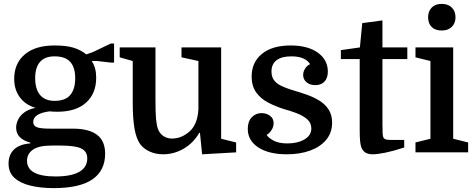

<svg xmlns="http://www.w3.org/2000/svg" viewBox="-20 -784 2450 988"><path d="M521 7Q521 94 455.5 139Q390 184 256 184Q188 184 135.5 171Q83 158 53.5 130.5Q24 103 24 58Q24 12 52.5 -15Q81 -42 136 -46V-50Q63 -70 63 -127Q63 -147 73 -168Q83 -189 105 -205.5Q127 -222 163 -229Q111 -244 82 -283.5Q53 -323 53 -378Q53 -458 107.5 -504Q162 -550 260 -550Q321 -550 358.5 -538.5Q396 -527 424 -504L458 -516L550 -560H567V-462H550L480 -470H452Q475 -436 475 -384Q475 -303 423 -256Q371 -209 275 -209Q265 -209 255 -209.5Q245 -210 235 -211Q195 -206 173 -192.5Q151 -179 151 -156Q151 -137 169.5 -129.5Q188 -122 239 -122H355Q437 -122 479 -90.5Q521 -59 521 7ZM291 -35H246Q179 -35 149 -13.5Q119 8 119 43Q119 124 266 124Q346 124 387.5 100.5Q429 77 429 31Q429 -5 398 -20Q367 -35 291 -35ZM161 -382Q161 -325 186.5 -295Q212 -265 261 -265Q316 -265 341.5 -295Q367 -325 367 -382Q367 -437 341.5 -465.5Q316 -494 261 -494Q211 -494 186 -465.5Q161 -437 161 -382Z M780 -540V-267Q780 -203 783 -171Q786 -139 793 -120Q802 -96 821.5 -83.5Q841 -71 864 -71Q891 -71 914 -81Q937 -91 956 -108Q997 -145 1001 -223V-470L914 -489V-540H1118V-70L1195 -51V0L1020 10L1009 -100H1005Q976 -49 926 -19.5Q876 10 819 10Q781 10 749.5 -4.5Q718 -19 700 -44Q681 -72 672 -123Q663 -174 663 -259V-470L596 -489V-540Z M1459 -46Q1511 -46 1546.5 -66.5Q1582 -87 1582 -123Q1582 -152 1560.5 -170.5Q1539 -189 1506.5 -201.5Q1474 -214 1440 -223Q1399 -236 1361 -255.5Q1323 -275 1299 -307.5Q1275 -340 1275 -391Q1275 -463 1327.5 -506.5Q1380 -550 1476 -550Q1564 -550 1615.5 -513Q1667 -476 1667 -416Q1667 -383 1650 -364.5Q1633 -346 1603 -346Q1574 -346 1557 -361Q1540 -376 1540 -398Q1540 -415 1550 -431Q1560 -447 1576 -454Q1563 -474 1539 -484Q1515 -494 1479 -494Q1429 -494 1403 -474Q1377 -454 1377 -416Q1377 -389 1390 -371.5Q1403 -354 1426.5 -342.5Q1450 -331 1483 -321Q1521 -310 1558 -297Q1595 -284 1624.5 -265.5Q1654 -247 1671.5 -219.5Q1689 -192 1689 -153Q1689 -101 1658.5 -64.5Q1628 -28 1575.5 -9Q1523 10 1456 10Q1363 10 1309 -25.5Q1255 -61 1255 -121Q1255 -159 1275.5 -180.5Q1296 -202 1326 -202Q1350 -202 1369 -188.5Q1388 -175 1388 -150Q1388 -132 1377.5 -115Q1367 -98 1352 -90Q1363 -73 1389.5 -59.5Q1416 -46 1459 -46Z M1734 -480V-526L1832 -540L1844 -665L1948 -679V-540H2076V-480H1948V-143Q1948 -109 1949 -96.5Q1950 -84 1953 -76Q1956 -70 1964 -67Q1972 -64 1990 -64H2060V-25Q2005 -7 1963.5 1.5Q1922 10 1897 10Q1852 10 1839 -27Q1835 -39 1833 -58Q1831 -77 1831 -114V-480Z M2195 -470 2118 -489V-540H2312V-70L2389 -51V0H2118V-51L2195 -70ZM2183 -695Q2183 -726 2201.5 -745Q2220 -764 2253 -764Q2286 -764 2305 -745Q2324 -726 2324 -695Q2324 -665 2305 -646Q2286 -627 2253 -627Q2219 -627 2201 -645.5Q2183 -664 2183 -695Z"/></svg>

Font: Domine SemiBold
Style: Regular
Weight: 600
Designer: Pablo Impallari, Rodrigo Fuenzalida, Brenda Gallo
Foundry: Pablo Impallari, Rodrigo Fuenzalida, Brenda Gallo
Version: Version 2.000